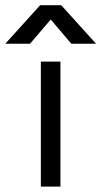

<svg xmlns="http://www.w3.org/2000/svg" viewBox="-94 -711 381 722"><path d="M133.3 -9.2V-479.3H59.6V-9.2ZM136.2 -691.4H56.9L-74 -546.6H18.9L96.8 -637.6L174.1 -546.6H267.1Z"/></svg>

Font: Diatome Awesome Regular
Style: Regular
Weight: 400
Designer: 15.100.17
Foundry: 15.100.17
Version: Version 1.008;Fontself Maker 3.5.8